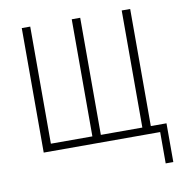

<svg xmlns="http://www.w3.org/2000/svg" viewBox="-82 -666 864 893"><g transform="rotate(-10 350.0 -220.0)"><path d="M629 148V0H79V-588H119V-35H315V-588H355V-35H551V-588H591V-35H665V148Z"/></g></svg>

Font: Martian Mono Thin
Style: Regular
Weight: 100
Monospace: yes
Designer: Roman Shamin
Foundry: Evil Martians
Version: Version 1.000; ttfautohint (v1.8.4.7-5d5b)